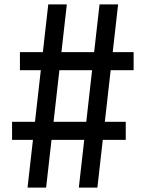

<svg xmlns="http://www.w3.org/2000/svg" viewBox="-20 -750 660 870"><path d="M104.8 100 198.7 -730H282.8L189 100ZM337.2 100 431 -730H515.2L421.3 100ZM70.3 -513.7H585.5V-431.8H70.3ZM34.7 -198.2H549.8V-116.3H34.7Z"/></svg>

Font: Monaspace Radon Var
Style: Regular
Weight: 400
Designer: Riley Cran and the Lettermatic Team
Version: Version 1.000 (Monaspace Radon Var)